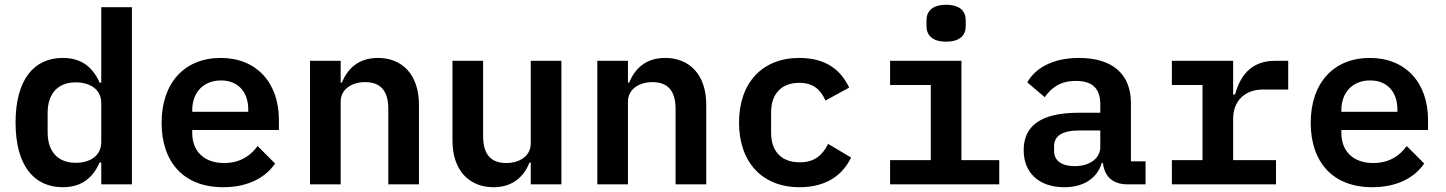

<svg xmlns="http://www.w3.org/2000/svg" viewBox="-20 -770 6040 802"><path d="M403 0H531V-740H403V-425H396C368 -488 322 -528 242 -528C123 -528 45 -439 45 -258C45 -76 124 12 242 12C322 12 368 -28 396 -91H403ZM296 -90C221 -90 179 -138 179 -217V-299C179 -378 221 -426 296 -426C355 -426 403 -398 403 -339V-177C403 -118 355 -90 296 -90Z M912 12C1021 12 1092 -32 1129 -87L1056 -160C1025 -117 980 -89 916 -89C832 -89 783 -139 783 -214V-227H1145V-269C1145 -425 1051 -528 902 -528C751 -528 655 -424 655 -257C655 -93 747 12 912 12ZM903 -434C974 -434 1017 -387 1017 -312V-303H783V-310C783 -385 831 -434 903 -434Z M1403 0V-345C1403 -400 1453 -427 1505 -427C1570 -427 1602 -390 1602 -315V0H1730V-333C1730 -458 1660 -528 1559 -528C1475 -528 1431 -481 1408 -425H1403V-516H1275V0Z M2197 0H2325V-516H2197V-171C2197 -116 2147 -89 2095 -89C2030 -89 1998 -126 1998 -201V-516H1870V-183C1870 -58 1940 12 2041 12C2125 12 2169 -35 2192 -91H2197Z M2603 0V-345C2603 -400 2653 -427 2705 -427C2770 -427 2802 -390 2802 -315V0H2930V-333C2930 -458 2860 -528 2759 -528C2675 -528 2631 -481 2608 -425H2603V-516H2475V0Z M3320 12C3432 12 3500 -39 3535 -112L3439 -169C3416 -122 3382 -92 3321 -92C3242 -92 3201 -140 3201 -215V-301C3201 -377 3243 -424 3319 -424C3378 -424 3409 -394 3428 -350L3527 -404C3492 -479 3428 -528 3319 -528C3163 -528 3067 -423 3067 -258C3067 -93 3163 12 3320 12Z M3932 -596C3992 -596 4014 -625 4014 -661V-685C4014 -721 3992 -750 3932 -750C3872 -750 3850 -721 3850 -685V-661C3850 -625 3872 -596 3932 -596ZM3698 0H4154V-101H3996V-516H3698V-415H3868V-101H3698Z M4765 0V-96H4704V-339C4704 -464 4623 -528 4487 -528C4374 -528 4303 -483 4271 -426L4344 -364C4372 -404 4409 -432 4474 -432C4546 -432 4576 -398 4576 -333V-299H4485C4332 -299 4256 -247 4256 -143C4256 -46 4322 12 4426 12C4506 12 4563 -25 4582 -89H4587C4594 -33 4627 0 4690 0ZM4469 -76C4416 -76 4383 -98 4383 -139V-159C4383 -203 4418 -225 4488 -225H4576V-156C4576 -107 4530 -76 4469 -76Z M4875 0H5310V-101H5131V-275C5131 -346 5178 -396 5255 -396H5361V-516H5305C5202 -516 5158 -447 5139 -375H5131V-516H4875V-415H5003V-101H4875Z M5712 12C5821 12 5892 -32 5929 -87L5856 -160C5825 -117 5780 -89 5716 -89C5632 -89 5583 -139 5583 -214V-227H5945V-269C5945 -425 5851 -528 5702 -528C5551 -528 5455 -424 5455 -257C5455 -93 5547 12 5712 12ZM5703 -434C5774 -434 5817 -387 5817 -312V-303H5583V-310C5583 -385 5631 -434 5703 -434Z"/></svg>

Font: IBM Mono SemiBold
Style: Regular
Weight: 600
Monospace: yes
Designer: Mike Abbink, Paul van der Laan, Pieter van Rosmalen
Foundry: Bold Monday
Version: Version 2.3